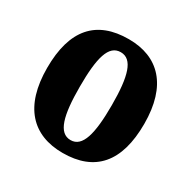

<svg xmlns="http://www.w3.org/2000/svg" viewBox="-130 -677 812 815"><g transform="rotate(30 276.0 -269.5)"><path d="M275 10C432 10 514 -82 514 -270C514 -458 424 -549 278 -549C120 -549 38 -458 38 -270C38 -82 127 10 275 10ZM277 -54C218 -54 198 -129 198 -270C198 -412 217 -484 276 -484C334 -484 355 -412 355 -270C355 -129 335 -54 277 -54Z"/></g></svg>

Font: Noto Serif Khmer Condensed ExtraBold
Style: Regular
Weight: 800
Width: 3
Designer: Danh Hong and the Monotype Design Team
Foundry: Monotype Imaging Inc.
Version: Version 2.004